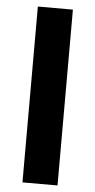

<svg xmlns="http://www.w3.org/2000/svg" viewBox="-54 -785 406 818"><g transform="rotate(5 149.0 -376.0)"><path d="M74.2 -752H224.1V0H74.2Z"/></g></svg>

Font: Sarala
Style: Bold
Weight: 700
Designer: Andres Torresi
Foundry: Huerta Tipografica
Version: Version 1.004;PS 001.003;hotconv 1.0.70;makeotf.lib2.5.58329